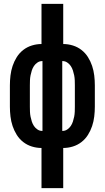

<svg xmlns="http://www.w3.org/2000/svg" viewBox="-20 -755 540 990"><path d="M194 215V8Q169 8 144.5 0.5Q120 -7 100 -22.5Q80 -38 66.5 -59.5Q53 -81 45 -105Q37 -129 34 -154.5Q31 -180 31 -205V-315Q31 -340 34 -365.5Q37 -391 45 -415Q53 -439 66.5 -460.5Q80 -482 100 -497.5Q120 -513 144.5 -520.5Q169 -528 194 -528V-735H306V-528Q331 -528 355.5 -520.5Q380 -513 400 -497.5Q420 -482 433.5 -460.5Q447 -439 455 -415Q463 -391 466 -365.5Q469 -340 469 -315V-205Q469 -180 466 -154.5Q463 -129 455 -105Q447 -81 433.5 -59.5Q420 -38 400 -22.5Q380 -7 355.5 0.5Q331 8 306 8V215ZM197 -80H199V-440H197Q184 -440 173 -432.5Q162 -425 155 -414.5Q148 -404 144 -391.5Q140 -379 137.5 -366.5Q135 -354 134.5 -341Q134 -328 134 -315V-205Q134 -192 134.5 -179Q135 -166 137.5 -153.5Q140 -141 144 -128.5Q148 -116 155 -105.5Q162 -95 173 -87.5Q184 -80 197 -80ZM303 -80Q316 -80 327 -87.5Q338 -95 345 -105.5Q352 -116 356 -128.5Q360 -141 362.5 -153.5Q365 -166 365.5 -179Q366 -192 366 -205V-315Q366 -328 365.5 -341Q365 -354 362.5 -366.5Q360 -379 356 -391.5Q352 -404 345 -414.5Q338 -425 327 -432.5Q316 -440 303 -440H301V-80Z"/></svg>

Font: Zed Mono
Style: Bold
Weight: 700
Monospace: yes
Designer: Belleve Invis
Foundry: Belleve Invis
Version: Version 1.0.0; ttfautohint (v1.8.4)